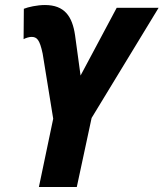

<svg xmlns="http://www.w3.org/2000/svg" viewBox="-20 -745 652 765"><path d="M135 0H286L345 -275L612 -714H445L301 -444L279 -605C268 -680 237 -725 159 -725C128 -725 92 -717 75 -710L74 -589C83 -594 97 -598 105 -598C127 -598 138 -588 150 -531L192 -272Z"/></svg>

Font: Noto Sans Display SemiCondensed Extra
Style: Italic
Weight: 800
Width: 4
Italic angle: -12°
Designer: Monotype Design Team
Foundry: Monotype Imaging Inc.
Version: Version 1.900